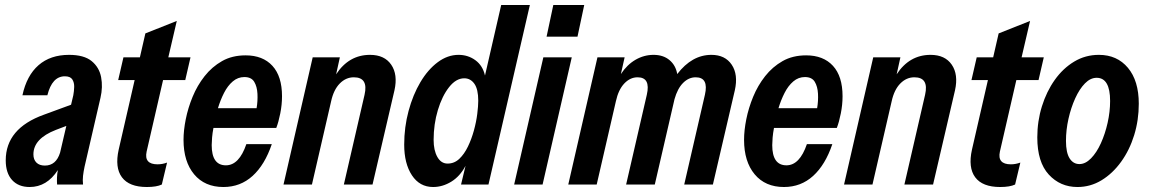

<svg xmlns="http://www.w3.org/2000/svg" viewBox="-20 -740 4609 770"><path d="M99 10Q54 10 28.5 -18Q3 -46 3 -97Q3 -225 156 -280L265 -320L274 -358Q277 -374 277.5 -391.5Q278 -409 270 -421.5Q262 -434 240 -434Q189 -434 170 -358H70Q87 -437 134.5 -478.5Q182 -520 257 -520Q317 -520 347.5 -495Q378 -470 385.5 -430.5Q393 -391 383 -348L319 -71Q315 -52 313 -35Q311 -18 313 0H209Q208 -13 208.5 -27.5Q209 -42 212 -58Q168 10 99 10ZM114 -121Q114 -100 126 -88Q138 -76 160 -76Q205 -76 221 -128L246 -235L204 -219Q114 -184 114 -121Z M569 10Q498 10 469 -29Q440 -68 456 -140L520 -419H454L475 -510H541L563 -606L689 -656L655 -510H744L723 -419H634L568 -132Q557 -81 612 -81Q631 -81 650 -88L629 0Q608 10 569 10Z M876 10Q801 10 758.5 -41Q716 -92 716 -179Q716 -217 725 -262Q734 -307 752.5 -352Q771 -397 800.5 -434.5Q830 -472 870.5 -495Q911 -518 965 -518Q1034 -518 1072.5 -476Q1111 -434 1111 -354Q1111 -320 1104 -285Q1097 -250 1088 -227H836Q832 -206 830.5 -188Q829 -170 829 -158Q829 -77 886 -77Q939 -77 968 -162H1070Q1042 -79 993 -34.5Q944 10 876 10ZM960 -431Q934 -431 913.5 -413.5Q893 -396 878.5 -367.5Q864 -339 854 -306H1009Q1014 -335 1012.5 -364Q1011 -393 999.5 -412Q988 -431 960 -431Z M1117 0 1234 -510H1343L1328 -442Q1379 -520 1464 -520Q1522 -520 1549 -480.5Q1576 -441 1562 -378L1474 0H1359L1442 -360Q1458 -430 1399 -430Q1367 -430 1342.5 -405Q1318 -380 1308 -334L1231 0Z M1829 0 1847 -75Q1825 -33 1790 -11.5Q1755 10 1717 10Q1663 10 1632 -37Q1601 -84 1601 -160Q1601 -230 1618.5 -295Q1636 -360 1666 -410.5Q1696 -461 1735.5 -490.5Q1775 -520 1819 -520Q1857 -520 1886.5 -498.5Q1916 -477 1925 -437L1990 -720H2105L1939 0ZM1775 -84Q1802 -84 1822 -103Q1842 -122 1856.5 -152Q1871 -182 1880.5 -216.5Q1890 -251 1894 -283Q1898 -315 1898 -336Q1898 -382 1882.5 -404Q1867 -426 1842 -426Q1809 -426 1781 -390.5Q1753 -355 1736 -298.5Q1719 -242 1719 -179Q1719 -137 1734 -110.5Q1749 -84 1775 -84Z M2042 0 2159 -510H2273L2156 0ZM2172 -593 2199 -720H2323L2296 -593Z M2259 0 2376 -510H2485L2470 -443Q2495 -481 2529 -500.5Q2563 -520 2601 -520Q2640 -520 2665 -499Q2690 -478 2696 -443Q2755 -520 2833 -520Q2888 -520 2914.5 -480.5Q2941 -441 2927 -378L2839 0H2724L2807 -360Q2823 -430 2770 -430Q2742 -430 2719.5 -407.5Q2697 -385 2685 -342L2606 0H2491L2574 -360Q2590 -430 2537 -430Q2507 -430 2483.5 -405Q2460 -380 2450 -334L2373 0Z M3124 10Q3049 10 3006.5 -41Q2964 -92 2964 -179Q2964 -217 2973 -262Q2982 -307 3000.5 -352Q3019 -397 3048.5 -434.5Q3078 -472 3118.5 -495Q3159 -518 3213 -518Q3282 -518 3320.5 -476Q3359 -434 3359 -354Q3359 -320 3352 -285Q3345 -250 3336 -227H3084Q3080 -206 3078.5 -188Q3077 -170 3077 -158Q3077 -77 3134 -77Q3187 -77 3216 -162H3318Q3290 -79 3241 -34.5Q3192 10 3124 10ZM3208 -431Q3182 -431 3161.5 -413.5Q3141 -396 3126.5 -367.5Q3112 -339 3102 -306H3257Q3262 -335 3260.5 -364Q3259 -393 3247.5 -412Q3236 -431 3208 -431Z M3365 0 3482 -510H3591L3576 -442Q3627 -520 3712 -520Q3770 -520 3797 -480.5Q3824 -441 3810 -378L3722 0H3607L3690 -360Q3706 -430 3647 -430Q3615 -430 3590.5 -405Q3566 -380 3556 -334L3479 0Z M3991 10Q3920 10 3891 -29Q3862 -68 3878 -140L3942 -419H3876L3897 -510H3963L3985 -606L4111 -656L4077 -510H4166L4145 -419H4056L3990 -132Q3979 -81 4034 -81Q4053 -81 4072 -88L4051 0Q4030 10 3991 10Z M4301 10Q4232 10 4186 -40Q4140 -90 4140 -189Q4140 -254 4158.5 -313.5Q4177 -373 4210 -419.5Q4243 -466 4288 -493Q4333 -520 4387 -520Q4460 -520 4503.5 -468Q4547 -416 4547 -324Q4547 -258 4528.5 -198Q4510 -138 4476 -91Q4442 -44 4397.5 -17Q4353 10 4301 10ZM4309 -82Q4333 -82 4355.5 -105Q4378 -128 4395 -165.5Q4412 -203 4422 -247.5Q4432 -292 4432 -335Q4432 -428 4378 -428Q4353 -428 4331 -405.5Q4309 -383 4292 -345.5Q4275 -308 4265 -263.5Q4255 -219 4255 -175Q4255 -128 4269.5 -105Q4284 -82 4309 -82Z"/></svg>

Font: Instrument Sans Condensed SemiBold Italic
Style: Regular
Weight: 600
Width: 3
Italic angle: -13°
Designer: Rodrigo Fuenzalida
Foundry: fragTYPE
Version: Version 1.000; ttfautohint (v1.8.4.7-5d5b);gftools[0.9.28]